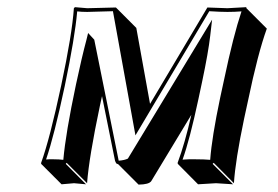

<svg xmlns="http://www.w3.org/2000/svg" viewBox="-20 -452 771 533"><path d="M257.3 -158.2Q227.1 -15.1 221.7 56.6L165 0L162.6 2.9L218.8 59.6Q216.8 59.6 185.5 56.6Q185.5 56.6 150.9 59.6L94.2 2.9V0Q118.2 -66.4 149.9 -214.8Q180.2 -357.4 185.1 -429.2L188 -432.1Q189.9 -432.1 222.2 -429.2L301.8 -431.2L358.4 -374.5L396.5 -163.6L555.7 -431.2Q557.1 -431.2 611.3 -429.2Q611.3 -429.2 663.6 -432.1L664.1 -429.2L720.7 -372.6Q695.8 -303.7 668.5 -172.4L657.7 -122.6Q633.3 -6.3 629.4 56.6L573.2 0L570.3 2.9L627 59.6Q625 59.6 579.6 56.6Q579.6 56.6 529.8 59.6L473.6 2.9L473.1 0Q493.2 -53.7 511.2 -133.3L399.9 50.8Q393.6 60.1 364.7 60.5L308.1 3.9Q304.7 2.9 303.2 2Q300.8 -1.5 299.3 -5.9L263.2 -185.1Q260.3 -172.4 257.3 -158.2ZM190.9 -217.3Q207 -293 220.2 -342.3L224.6 -360.4L241.7 -341.8L309.1 -7.8Q309.1 -7.8 309.6 -5.9Q326.2 -7.3 335 -11.7L568.8 -397.5L563.5 -352.1Q558.1 -305.7 541.5 -227.1L530.8 -176.8Q506.8 -64.5 486.8 -8.8Q503.4 -10.3 522.9 -9.8Q546.9 -9.8 563.5 -8.3Q567.9 -69.8 591.3 -181.2L602.1 -231Q627.9 -353.5 650.4 -420.4Q631.3 -418.9 611.3 -418.9Q591.8 -418.9 561 -420.9L356 -76.2L293.5 -420.9L222.2 -418.9Q206.1 -418.9 194.3 -420.4Q188 -348.1 159.7 -212.9Q130.4 -75.2 107.9 -9.3Q118.7 -10.3 128.9 -9.8Q144 -9.8 155.8 -8.3Q162.1 -81.1 190.9 -217.3Z"/></svg>

Font: Linux Biolinum Shadow O
Style: Italic
Weight: 400
Italic angle: -12°
Designer: Philipp H. Poll
Foundry: Philipp H. Poll
Version: Version 0.6.2